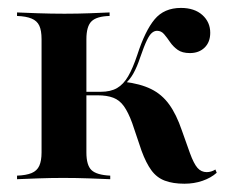

<svg xmlns="http://www.w3.org/2000/svg" viewBox="-20 -448 576 480"><path d="M441.1 11.3Q412.1 11.3 391.9 3.6Q371.8 -4 358.5 -22.2Q345.2 -40.3 333.9 -71L310.5 -140.3Q300.8 -166.9 289.9 -182.3Q279 -197.6 263.3 -203.6Q247.6 -209.7 224.2 -209.7H189.5V-218.5H231.5Q256.5 -218.5 272.6 -227.8Q288.7 -237.1 300.4 -257.3Q312.1 -277.4 323.4 -311.3Q342.7 -371 366.5 -399.6Q390.3 -428.2 432.3 -428.2Q466.1 -428.2 485.9 -410.5Q505.6 -392.7 505.6 -366.1Q505.6 -342.7 491.5 -329Q477.4 -315.3 454.8 -315.3Q435.5 -315.3 424.2 -323.4Q412.9 -331.5 405.2 -342.7Q397.6 -354 390.3 -362.5Q383.1 -371 372.6 -371Q366.1 -371 360.1 -366.1Q354 -361.3 347.2 -347.2Q340.3 -333.1 330.6 -304.8Q322.6 -280.6 313.3 -264.1Q304 -247.6 291.1 -237.1L290.3 -243.5Q330.6 -238.7 357.7 -225.4Q384.7 -212.1 402.8 -187.1Q421 -162.1 434.7 -121.8L454.8 -65.3Q464.5 -38.7 473.8 -28.2Q483.1 -17.7 496.8 -17.7Q508.1 -17.7 518.5 -24.2L521.8 -16.1Q507.3 -3.2 486.3 4Q465.3 11.3 441.1 11.3ZM22.6 0V-8.9Q45.2 -9.7 58.9 -15.3Q72.6 -21 78.2 -33.5Q83.9 -46 83.9 -66.9V-350Q83.9 -371.8 78.2 -383.9Q72.6 -396 58.9 -401.6Q45.2 -407.3 22.6 -408.1V-416.9Q39.5 -416.1 73.8 -414.9Q108.1 -413.7 141.1 -413.7Q174.2 -413.7 205.6 -414.9Q237.1 -416.1 254 -416.9V-408.1Q221.8 -407.3 208.9 -394.8Q196 -382.3 196 -350V-66.9Q196 -34.7 208.9 -22.6Q221.8 -10.5 255.6 -8.9V0Q237.1 -0.8 204 -2Q171 -3.2 137.9 -3.2Q106.5 -3.2 73.8 -2Q41.1 -0.8 22.6 0Z"/></svg>

Font: Playfair 144pt
Style: Bold
Weight: 700
Version: Version 2.001;gftools[0.9.30]